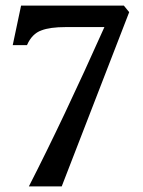

<svg xmlns="http://www.w3.org/2000/svg" viewBox="-20 -665 509 685"><path d="M83 0Q205.1 -238.3 352.5 -568.4H214.8Q158.2 -568.4 127.9 -556.6Q94.2 -544.9 76.2 -503.9H25.4L55.2 -645H421.9L440.9 -621.6L200.2 0Z"/></svg>

Font: Elstob SemiBold
Style: Regular
Weight: 600
Designer: Peter S. Baker
Version: Version 1.015